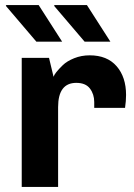

<svg xmlns="http://www.w3.org/2000/svg" viewBox="-20 -740 529 760"><path d="M133 -720 226 -575H124L3 -717L5 -720ZM324 -720 417 -575H315L194 -717L196 -720ZM335 -521Q404 -521 441.5 -478Q479 -435 479 -364Q479 -341 475 -313H353V-336Q353 -367 336 -389.5Q319 -412 282 -412Q210 -412 210 -316V0H66V-511H174L192 -436Q194 -443 203 -454.5Q212 -466 228.5 -482Q245 -498 273.5 -509.5Q302 -521 335 -521Z"/></svg>

Font: Chivo
Style: Bold
Weight: 700
Designer: Hector Gatti
Foundry: Omnibus-Type
Version: Version 1.007;PS 001.007;hotconv 1.0.88;makeotf.lib2.5.64775